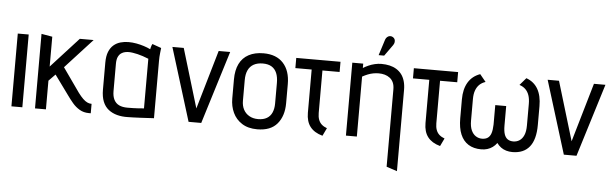

<svg xmlns="http://www.w3.org/2000/svg" viewBox="-54 -904 4208 1314"><g transform="rotate(5 2050.0 -246.5)"><path d="M38 0H113V-500H38Z M490 -132 373 -298 559 -501H464L275 -294V-499L200 -512V0H275V-197L320 -243L416 -111Q435 -84 456.5 -58.5Q478 -33 506 -16.5Q534 0 570 0H583V-65H579Q567 -65 553 -71.5Q539 -78 523.5 -93Q508 -108 490 -132Z M1024 -487 962 -509Q956 -498 953 -485Q950 -472 950 -472Q930 -482 905 -490Q880 -498 853 -503Q826 -508 798 -508Q770 -508 743.5 -500.5Q717 -493 696.5 -475.5Q676 -458 664 -428.5Q652 -399 652 -354V-169Q652 -120 665.5 -86.5Q679 -53 704.5 -33Q730 -13 763.5 -4Q797 5 836 4Q853 4 876 3Q899 2 924 1Q949 0 970.5 -1.5Q992 -3 1005 -3.5Q1018 -4 1017 -4V-397Q1017 -427 1020 -452Q1023 -477 1024 -487ZM725 -165V-351Q725 -383 733.5 -400.5Q742 -418 755 -426.5Q768 -435 781.5 -437.5Q795 -440 806 -440Q819 -440 834.5 -437.5Q850 -435 867.5 -431Q885 -427 904 -420.5Q923 -414 943 -406V-65Q939 -65 929 -64Q919 -63 903.5 -62Q888 -61 869 -60.5Q850 -60 829 -60Q795 -60 772 -71Q749 -82 737 -105.5Q725 -129 725 -165Z M1100 -501 1255 0H1342L1497 -501H1418L1300 -96L1178 -501Z M1909 -185V-316Q1909 -408 1861.5 -460Q1814 -512 1726 -512Q1666 -512 1624 -489.5Q1582 -467 1560.5 -423.5Q1539 -380 1539 -316V-185Q1539 -132 1559.5 -88Q1580 -44 1622 -17Q1664 10 1727 10Q1819 10 1864 -43.5Q1909 -97 1909 -185ZM1834 -318V-176Q1834 -141 1822.5 -114.5Q1811 -88 1787 -74Q1763 -60 1727 -60Q1692 -60 1666 -75Q1640 -90 1626.5 -116Q1613 -142 1613 -176V-318Q1613 -359 1626 -386.5Q1639 -414 1664.5 -428Q1690 -442 1727 -442Q1764 -442 1787.5 -427.5Q1811 -413 1822.5 -385.5Q1834 -358 1834 -318Z M2137 -138V-430H2255V-500H1951V-430H2063V-133Q2063 -103 2070 -79Q2077 -55 2091 -37Q2105 -19 2126 -6Q2147 7 2176 15L2202 -39Q2180 -47 2165.5 -60Q2151 -73 2144 -92.5Q2137 -112 2137 -138Z M2632 -343V188L2705 212V-346Q2705 -380 2697 -407Q2689 -434 2674.5 -453Q2660 -472 2639 -485Q2618 -498 2592 -504Q2566 -510 2536 -510Q2513 -510 2490 -504.5Q2467 -499 2447 -490Q2427 -481 2411 -471V-501H2336V0H2411V-412Q2431 -423 2449 -430Q2467 -437 2485.5 -440.5Q2504 -444 2523 -444Q2545 -444 2564.5 -438.5Q2584 -433 2599.5 -421Q2615 -409 2623.5 -390Q2632 -371 2632 -343ZM2604 -645Q2611 -655 2612.5 -665.5Q2614 -676 2610.5 -685Q2607 -694 2597 -700Q2586 -706 2576 -704.5Q2566 -703 2558 -696Q2550 -689 2546 -678L2511 -568H2549Z M2945 -138V-430H3063V-500H2759V-430H2871V-133Q2871 -103 2878 -79Q2885 -55 2899 -37Q2913 -19 2934 -6Q2955 7 2984 15L3010 -39Q2988 -47 2973.5 -60Q2959 -73 2952 -92.5Q2945 -112 2945 -138Z M3532 -499 3489 -449Q3514 -441 3530.5 -425Q3547 -409 3555.5 -384.5Q3564 -360 3564 -325V-177Q3564 -136 3553 -110.5Q3542 -85 3523 -72.5Q3504 -60 3480 -60Q3457 -60 3441.5 -70.5Q3426 -81 3418.5 -103.5Q3411 -126 3411 -163V-297H3336V-163Q3335 -126 3327.5 -103.5Q3320 -81 3304.5 -70.5Q3289 -60 3265 -60Q3242 -60 3222.5 -72.5Q3203 -85 3191.5 -110.5Q3180 -136 3180 -177V-325Q3180 -360 3189 -384.5Q3198 -409 3214.5 -425Q3231 -441 3256 -449L3215 -499Q3161 -480 3133 -433.5Q3105 -387 3105 -316V-187Q3105 -120 3123.5 -76Q3142 -32 3178 -9.5Q3214 13 3266 13Q3289 13 3308.5 7Q3328 1 3344.5 -11Q3361 -23 3373 -40Q3385 -23 3401 -11Q3417 1 3437.5 7Q3458 13 3480 13Q3558 13 3598 -37Q3638 -87 3638 -187V-316Q3638 -388 3611.5 -434Q3585 -480 3532 -499Z M3678 -501 3833 0H3920L4075 -501H3996L3878 -96L3756 -501Z"/></g></svg>

Font: Advent Pro Medium
Style: Regular
Weight: 500
Designer: VivaRado, Andreas Kalpakidis
Foundry: VivaRado, Andreas Kalpakidis
Version: Version 3.000